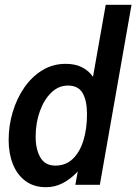

<svg xmlns="http://www.w3.org/2000/svg" viewBox="-20 -770 568 800"><path d="M172 10Q121 10 86.2 -15.8Q51.5 -41.5 33.8 -86Q16 -130.5 16 -186.5Q16 -246.5 33 -303.2Q50 -360 81.2 -405.2Q112.5 -450.5 156.2 -477.2Q200 -504 253.5 -504Q294.5 -504 322.2 -489.5Q350 -475 367.5 -450L420.5 -750H528L396 0H294L304 -55.5Q274 -23.5 241.2 -6.8Q208.5 10 172 10ZM211 -80Q254 -80 283.2 -108Q312.5 -136 327.5 -184.5Q342.5 -233 342.5 -294Q342.5 -351 324.2 -382.2Q306 -413.5 263 -413.5Q224 -413.5 193.8 -384.2Q163.5 -355 146 -306.2Q128.5 -257.5 128.5 -200Q128.5 -148.5 148 -114.2Q167.5 -80 211 -80Z"/></svg>

Font: Cabin Condensed SemiBold
Style: Italic
Weight: 600
Width: 3
Italic angle: -10°
Designer: Pablo Impallari
Foundry: Pablo Impallari. http://www.impallari.com Igino Marini. http://www.ikern.com
Version: Version 3.001; ttfautohint (v1.8.3)